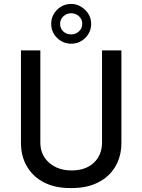

<svg xmlns="http://www.w3.org/2000/svg" viewBox="-20 -941 720 971"><path d="M594 -219Q594 -151 563.5 -99Q533 -47 476.5 -18.5Q420 10 346 10H333Q259 10 203.5 -18Q148 -46 117 -98Q86 -150 86 -219V-686H184V-221Q184 -157 228.5 -118Q273 -79 342 -79Q413 -79 454.5 -118Q496 -157 496 -221V-686H594ZM441 -820Q441 -779 411.5 -749.5Q382 -720 340 -720Q299 -720 269 -749Q239 -778 239 -820Q239 -862 268.5 -891.5Q298 -921 340 -921Q379 -921 410 -891.5Q441 -862 441 -820ZM284 -820Q284 -797 300 -782Q316 -767 340 -767Q363 -767 379.5 -782.5Q396 -798 396 -821Q396 -843 379.5 -858.5Q363 -874 340 -874Q317 -874 300.5 -858.5Q284 -843 284 -820Z"/></svg>

Font: Chivo
Style: Regular
Weight: 400
Designer: Hector Gatti
Foundry: Omnibus-Type
Version: Version 1.006; ttfautohint (v1.4.1)